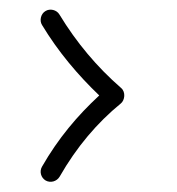

<svg xmlns="http://www.w3.org/2000/svg" viewBox="-20 -502 360 390"><path d="M72.3 -479.5C63 -474.1 59.6 -460.4 65.4 -451.2C98.1 -397 138.2 -349.6 181.6 -308.1C137.2 -267.1 98.1 -220.7 65.4 -163.6C59.6 -153.8 63 -141.1 72.8 -135.3C82.5 -129.9 95.2 -133.3 101.1 -143.1C135.7 -203.6 177.2 -252.4 225.6 -292C233.4 -298.3 235.8 -314.9 226.1 -323.2C177.2 -365.7 135.3 -415.5 100.6 -472.7C95.2 -481.9 81.5 -485.4 72.3 -479.5Z"/></svg>

Font: Mikhak Light
Style: Regular
Weight: 300
Designer: Amin Abedi
Version: Version 3.2